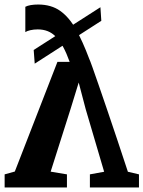

<svg xmlns="http://www.w3.org/2000/svg" viewBox="-20 -829 634 849"><path d="M148.5 -809Q206.5 -809 246 -781Q285.5 -753 315.5 -699.8Q345.5 -646.5 374.5 -569Q378 -562 389 -531Q400 -500 417 -451Q434 -402 455 -340.2Q476 -278.5 499.2 -209.2Q522.5 -140 545.5 -69.5L594.5 -58V0H377.5V-58L440.5 -69.5L359 -346L328 -464L292 -347L204 -70L276 -58V0H0.5V-58L45.5 -70.5L234 -555.5H288Q274 -594.5 259 -622Q244 -649.5 227.2 -666.5Q210.5 -683.5 190.8 -691.2Q171 -699 146.5 -699Q129.5 -699 114.2 -695.5Q99 -692 92 -687V-799Q101.5 -804 116 -806.5Q130.5 -809 148.5 -809ZM424 -797 428 -737 133.5 -547.5 129 -608Z"/></svg>

Font: Merriweather Light 18pt
Style: Bold
Weight: 700
Version: Version 2.100